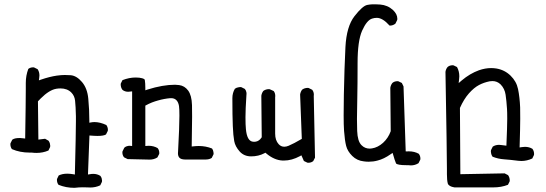

<svg xmlns="http://www.w3.org/2000/svg" viewBox="-20 -753 2540 894"><path d="M100.1 -366.7V-338.4Q100.1 -280.3 97.2 -107.9L88.9 -108.9Q78.6 -110.4 73.2 -110.4Q58.6 -110.4 50.5 -108.4Q42.5 -106.4 37.1 -102.5L28.8 -85.9Q28.3 -84 28.3 -82Q28.3 -67.9 35.6 -58.6Q72.8 -42.5 117.7 -42.5Q122.1 -42.5 127.4 -42.5Q139.2 -41 149.9 -41Q180.2 -41 205.6 -52.2L213.4 -68.4Q213.9 -70.3 213.9 -74.5Q213.9 -78.6 212.2 -85.2Q210.4 -91.8 206.1 -97.7L189.9 -106.9L158.7 -103L156.7 -281.2Q164.1 -289.1 169.4 -294.4Q209.5 -334.5 242.7 -339.8Q252.4 -341.3 261.7 -341.3Q293 -341.3 312 -322.3Q327.1 -307.1 329.6 -284.2Q332.5 -257.3 333.5 -211.9Q333.5 -205.6 333.5 -188Q333.5 -135.7 328.6 59.6L319.8 58.1Q305.7 55.7 293 55.7Q270 55.7 253.4 64L245.6 80.1Q245.1 82 245.1 84Q245.1 98.1 252.4 107.4Q286.6 121.6 326.7 121.6Q347.7 119.1 364.3 119.1Q380.9 119.1 388.4 119.6Q396 120.1 399.9 120.1Q425.3 120.1 446.8 109.9L454.6 93.8Q455.1 91.8 455.1 87.6Q455.1 83.5 453.4 77.4Q451.7 71.3 447.3 65.9Q432.6 56.6 414.1 56.6Q406.7 56.6 398.9 58.1L389.6 59.6L396.5 -122.1Q420.4 -120.1 433.6 -120.1Q463.4 -120.1 473.6 -127L481.9 -143.6Q482.4 -145.5 482.4 -149.7Q482.4 -153.8 480.7 -159.7Q479 -165.5 475.1 -170.9Q445.8 -184.6 419.9 -184.6Q412.1 -184.6 404.3 -183.1L396 -181.6V-190.4Q396 -242.7 391.1 -293.5Q386.7 -341.8 361.8 -371.1Q336.9 -400.4 309.1 -402.8Q297.4 -403.8 281.5 -403.8Q265.6 -403.8 244.6 -400.9Q210.9 -396 172.4 -382.8L161.1 -378.9L162.6 -390.6Q163.6 -396 163.6 -401.4Q163.6 -418 155.3 -430.7L138.7 -439Q136.7 -439.5 134.8 -439.5Q121.1 -439.5 111.8 -432.1Q100.1 -401.4 100.1 -366.7Z M938.5 -10.3Q954.6 -10.3 965.8 -17.6L974.1 -34.2Q974.6 -36.1 974.6 -38.8Q974.6 -41.5 973.6 -45.9Q972.7 -54.2 967.3 -61.5Q938.5 -73.2 904.8 -73.2Q893.1 -73.2 872.6 -70.8Q874.5 -170.4 874.5 -209Q874.5 -247.6 874 -263.7Q872.6 -309.1 856 -331.5Q839.8 -353.5 814 -356.9Q803.2 -358.4 794.9 -358.4Q737.8 -358.4 666.5 -335.9L656.7 -332.5V-342.8Q656.7 -365.7 654.3 -380.4Q653.8 -385.3 641.6 -388.7Q629.9 -392.1 611.3 -392.1Q581.5 -392.1 550.3 -379.9L542.5 -364.3Q542 -362.3 542 -360.4Q542 -345.2 550.3 -334.5Q561.5 -325.7 577.1 -325.7Q581.5 -325.7 595.2 -327.6V-73.2Q584.5 -74.2 583 -74.2Q581.5 -74.2 579.3 -74Q577.1 -73.7 574.2 -73Q571.3 -72.3 568.4 -71.3Q563 -69.3 558.6 -64.9L550.3 -47.9Q549.8 -45.9 549.8 -43.9Q549.8 -29.8 557.6 -20.5L574.2 -12.2L676.8 -9.8Q696.8 -9.8 712.9 -20L721.2 -36.1Q721.7 -38.1 721.7 -40Q721.7 -54.2 713.9 -63.5Q695.3 -74.2 671.9 -74.2Q668 -74.2 656.7 -73.2V-261.2Q673.8 -270.5 687.5 -275.9Q701.2 -281.2 715.8 -285.2Q744.6 -293.5 772.9 -295.9Q774.9 -295.9 777.3 -295.9Q792 -295.9 801.3 -286.6Q810.5 -277.3 813.5 -259.3Q815.4 -245.6 815.4 -214.8Q815.4 -163.1 809.1 -47.4Q808.6 -41.5 808.6 -39.6Q808.6 -25.4 815.9 -18.1Q823.2 -10.7 840.8 -10.3Z M1415 4.9Q1429.2 4.9 1438.5 -2.9L1446.8 -19L1440.9 -306.2Q1441.4 -309.1 1441.4 -311.5Q1441.4 -325.7 1433.6 -335L1417 -343.3Q1415 -343.8 1413.1 -343.8Q1397.9 -343.8 1386.7 -335.4Q1379.4 -325.7 1377.4 -313L1385.3 -106.4Q1348.1 -84.5 1323.7 -74.2Q1313 -69.8 1303.7 -69.8Q1288.1 -69.8 1277.3 -82Q1261.2 -99.6 1261.2 -130.9V-300.3Q1261.7 -303.2 1261.7 -305.7Q1261.7 -319.8 1254.4 -329.1L1236.3 -337.4Q1234.4 -337.9 1232.4 -337.9Q1217.3 -337.9 1206.1 -329.6Q1198.7 -319.8 1196.8 -307.1L1198.7 -113.8Q1194.3 -107.9 1191.4 -104.5Q1179.7 -92.8 1163.6 -92.8Q1160.2 -92.8 1156.7 -93.3Q1129.9 -97.2 1125 -151.9Q1123 -170.9 1123 -207.3Q1123 -243.7 1127.4 -310.1Q1127.9 -313.5 1127.9 -316.2Q1127.9 -318.8 1127.4 -322.8Q1126 -331.5 1120.1 -338.9L1103.5 -347.2Q1101.6 -347.7 1098.6 -347.7Q1095.7 -347.7 1091.3 -346.7Q1082 -345.7 1073.7 -339.8Q1062 -320.3 1062 -295.9Q1062 -211.9 1064 -166.5Q1065.9 -121.1 1070.6 -95.9Q1075.2 -70.8 1096.2 -47.4Q1116.7 -24.9 1149.4 -24.9Q1183.6 -24.9 1211.4 -39.6L1215.8 -42L1219.7 -38.6Q1256.8 -7.3 1295.9 -5.4Q1298.8 -5.4 1301.8 -5.4Q1338.4 -5.4 1376.5 -25.9L1383.3 -29.8L1395 -3.4L1411.1 4.4Q1413.1 4.9 1415 4.9Z M1880.4 16.1Q1886.7 17.1 1893.1 17.1Q1912.6 17.1 1928.7 6.8L1937 -9.8Q1937.5 -11.7 1937.5 -13.7Q1937.5 -27.8 1929.7 -37.1Q1909.7 -48.3 1883.8 -48.3Q1879.9 -48.3 1869.1 -47.9L1858.9 -350.6L1851.1 -366.7L1835 -374.5Q1833 -375 1831.1 -375Q1816.4 -375 1807.1 -366.7Q1799.3 -356.9 1797.4 -344.2L1799.3 -142.1Q1787.6 -109.9 1763.7 -88.1Q1739.7 -66.4 1711.9 -62Q1706.5 -61 1701.7 -61Q1679.2 -61 1663.6 -76.7Q1653.8 -86.4 1648.9 -103Q1644 -119.6 1643.1 -143.1Q1642.1 -166.5 1642.1 -199.2Q1642.1 -231.9 1643.6 -295.2Q1645 -358.4 1645 -460.2Q1645 -562 1666 -609.9Q1688 -659.2 1712.9 -666.5Q1723.1 -669.9 1734.4 -669.9Q1761.7 -669.9 1793.5 -634.3Q1794.4 -633.8 1795.4 -633.8Q1810.1 -633.8 1821.3 -643.1L1829.6 -660.2Q1830.1 -663.1 1830.1 -665.5Q1830.1 -687.5 1809.6 -706.5Q1785.2 -729 1750 -731.9Q1736.3 -732.9 1728.3 -732.9Q1720.2 -732.9 1714.4 -732.9Q1701.7 -732.4 1689.9 -730Q1668 -725.6 1630.6 -677.7Q1593.3 -629.9 1588.4 -533.2Q1583.5 -436.5 1581.1 -313Q1580.1 -261.2 1580.1 -215.8Q1580.1 -170.4 1582 -143.6Q1585.4 -98.1 1591.8 -73.5Q1598.1 -48.8 1620.1 -26.9Q1642.1 -4.9 1674.8 -1.5Q1686 0 1696.8 0Q1718.3 0 1737.8 -5.4Q1767.6 -12.7 1799.3 -35.2L1808.1 -41Q1818.4 -4.4 1824.2 8.3Q1824.2 8.3 1824.7 8.8Q1827.6 11.7 1839.1 13.9Q1850.6 16.1 1872.1 16.1Q1876 16.1 1879.9 16.1Z M2061 33.7V58.1Q2061 85.9 2064.9 101.1Q2069.3 115.2 2096.2 119.6H2276.4Q2314.5 119.6 2345.2 107.4L2353 91.8Q2353.5 89.8 2353.5 87.9Q2353.5 73.2 2345.7 62.5L2329.6 54.2L2123.5 58.1L2121.6 -250.5Q2140.1 -292 2163.6 -318.4Q2187 -344.7 2210 -356.9Q2232.9 -369.1 2260.3 -374.5Q2267.1 -375.5 2272.9 -375.5Q2294.9 -375.5 2311 -359.9Q2330.1 -340.3 2334.2 -311.8Q2338.4 -283.2 2340.8 -245.6Q2341.8 -232.9 2341.8 -199.5Q2341.8 -166 2337.9 -74.7L2314.5 -77.6Q2309.1 -78.6 2303.7 -78.6Q2287.1 -78.6 2274.4 -70.3L2266.1 -53.7Q2265.6 -51.3 2265.6 -47.1Q2265.6 -43 2267.3 -36.4Q2269 -29.8 2273.4 -23.4Q2298.8 -13.2 2326.9 -11.2Q2355 -9.3 2392.6 -4.4Q2399.9 -3.4 2407.7 -3.4Q2433.6 -3.4 2458.5 -15.1L2466.3 -31.2Q2466.8 -33.7 2466.8 -35.6Q2466.8 -50.3 2459 -60.1Q2443.8 -69.3 2424.3 -69.3Q2417 -69.3 2408.7 -67.9L2399.4 -66.4Q2402.3 -162.1 2402.3 -199.7Q2402.3 -237.3 2401.9 -252.9Q2399.9 -300.8 2392.1 -338.4Q2384.8 -374 2357.2 -400.9Q2329.6 -427.7 2291 -434.1Q2278.8 -436 2266.6 -436Q2239.3 -436 2210 -425.8Q2168 -410.6 2129.9 -378.4L2115.7 -366.2L2117.7 -384.8Q2118.7 -391.1 2118.7 -397.5Q2118.7 -421.4 2107.9 -440.9L2091.8 -448.7Q2089.8 -449.2 2087.9 -449.2Q2073.2 -449.2 2064 -440.9Q2056.2 -431.6 2054.2 -418.5Q2061 -38.1 2061 33.7Z"/></svg>

Font: Bakudai
Style: ExtraLight
Weight: 200
Version: Version 1.48